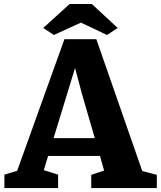

<svg xmlns="http://www.w3.org/2000/svg" viewBox="-20 -958 821 978"><path d="M254.4 -779.8 392.1 -842.8 524.9 -779.8 579.6 -815.4 447.8 -937.5H334.5L200.2 -815.4ZM2.4 0H275.9V-68.4L203.1 -91.3L225.1 -163.6H489.3L510.3 -89.4L444.8 -67.4V0H778.8V-67.4L704.6 -86.9L470.7 -758.3H308.1L67.4 -87.9L2.4 -68.4ZM252.9 -254.4 362.3 -611.8 397.9 -478 462.9 -254.4Z"/></svg>

Font: Merriweather
Style: Heavy
Weight: 900
Designer: Eben Sorkin ( eben@eyebytes.com )
Foundry: Sorkin Type Co.
Version: Version 1.003